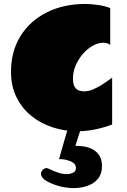

<svg xmlns="http://www.w3.org/2000/svg" viewBox="-20 -651 647 979"><path d="M551.8 -16.1Q510.7 -0.5 466.1 8.8Q421.4 18.1 374 18.1Q309.6 18.1 249 -1.5Q188.5 -21 140.6 -59.3Q92.8 -97.7 64.5 -154.3Q36.1 -210.9 36.1 -285.2Q36.1 -388.7 84.2 -466.6Q132.3 -544.4 218 -587.6Q303.7 -630.9 416 -630.9Q436 -630.9 473.6 -626.5Q511.2 -622.1 542 -609.9V-421.9Q534.7 -428.2 525.1 -430.7Q515.6 -433.1 505.9 -433.1Q481 -433.1 453.9 -418.2Q426.8 -403.3 403.8 -377.4Q380.9 -351.6 366.5 -318.8Q352.1 -286.1 352.1 -251Q352.1 -222.2 360.8 -208Q369.6 -193.8 383.1 -189.5Q396.5 -185.1 409.2 -185.1Q419.4 -185.1 435.8 -188.7Q452.1 -192.4 479.7 -207.3Q507.3 -222.2 551.8 -254.9ZM208 266.1Q189 250.5 189 235.8Q189 224.1 198 215.1Q207 206.1 218.3 206.1Q222.7 206.1 237.8 213.6Q252.9 221.2 275.4 229Q297.9 236.8 323.2 236.8Q336.9 236.8 352.1 230Q367.2 223.1 367.2 205.1Q367.2 183.1 340.3 171.6Q313.5 160.2 281.2 160.2Q281.2 159.2 285.9 142.8Q290.5 126.5 297.4 102.8Q304.2 79.1 311 55.4Q317.9 31.7 322.5 15.9Q327.1 0 327.1 0H394L364.3 92.8H375Q390.6 92.8 411.6 96.4Q432.6 100.1 452.9 110.8Q473.1 121.6 486.6 142.3Q500 163.1 500 196.8Q500 235.8 479.5 260.5Q459 285.2 426 296.6Q393.1 308.1 356 308.1Q315.9 308.1 275.9 296.4Q235.8 284.7 208 266.1Z"/></svg>

Font: Rammetto One
Style: Regular
Weight: 400
Designer: Vernon Adams
Foundry: Vernon Adams
Version: Version 1.100; ttfautohint (v1.8.4.7-5d5b)